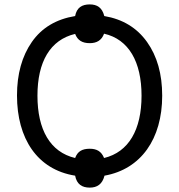

<svg xmlns="http://www.w3.org/2000/svg" viewBox="-20 -792 813 871"><path d="M387.2 59.1C420.4 59.1 444.3 43.9 454.1 4.9C619.6 -24.4 715.8 -162.1 715.8 -357.9C715.8 -456.1 692.9 -537.1 647 -601.6C601.1 -666 536.6 -705.1 453.1 -719.2C443.4 -757.8 420.4 -772 387.2 -772C352.1 -772 328.1 -757.8 320.8 -719.2C234.9 -705.1 169.4 -666 124.5 -601.6C79.6 -537.1 57.1 -456.1 57.1 -358.9C57.1 -163.6 148.9 -22.5 320.8 4.9C328.1 43.9 352.1 59.1 387.2 59.1ZM320.8 -75.2C207.5 -102.1 149.9 -203.6 149.9 -357.9C149.9 -511.7 207.5 -611.3 320.8 -638.2C332 -608.9 353.5 -596.2 387.2 -596.2C418 -596.2 440.9 -608.4 452.1 -639.2C564 -613.8 622.1 -511.7 622.1 -357.9C622.1 -203.6 564 -102.1 452.1 -75.2C439.9 -106 418 -117.2 387.2 -117.2C353.5 -117.2 332 -106 320.8 -75.2Z"/></svg>

Font: Avrile Sans
Style: Regular
Weight: 400
Designer: Monotype Design Team, Google (font), Stefan Peev (BGR Cyrillic), Cristiano Sobral (main changes)
Foundry: The Avrile Sans Project Authors
Version: Version 3.110